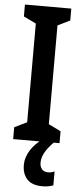

<svg xmlns="http://www.w3.org/2000/svg" viewBox="-62 -747 428 1015"><g transform="rotate(5 151.5 -239.5)"><path d="M274 0H28V-63L94 -95V-619L28 -651V-714H274V-651L209 -619V-95L274 -63ZM183 112Q183 133 194.5 146Q206 159 226 159Q239 159 247 156.5Q255 154 261 151V225Q251 229 236.5 232Q222 235 203 235Q149 235 122.5 207Q96 179 96 131Q96 91 120 53Q144 15 183 -11L243 0Q211 33 197 59.5Q183 86 183 112Z"/></g></svg>

Font: Noto Sans Gurmukhi ExtraCondensed SemiBold
Style: Regular
Weight: 600
Width: 2
Designer: Jelle Bosma - Monotype Design Team
Foundry: Monotype Imaging Inc.
Version: Version 2.004; ttfautohint (v1.8.4.7-5d5b)